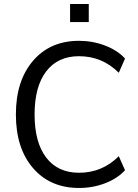

<svg xmlns="http://www.w3.org/2000/svg" viewBox="-20 -933 690 962"><path d="M606.4 -80.1Q569.3 -39.1 507.3 -15.1Q445.3 8.8 376 8.8Q231.4 8.8 145.5 -90.8Q59.6 -190.4 59.6 -359.4Q59.6 -528.3 145.5 -628.4Q231.4 -728.5 376 -728.5Q444.3 -728.5 506.8 -704.6Q569.3 -680.7 606.4 -639.6L575.2 -568.4Q492.2 -651.4 376 -651.4Q269.5 -651.4 211.4 -575.2Q153.3 -499 153.3 -359.4Q153.3 -219.7 211.4 -143.6Q269.5 -67.4 376 -67.4Q492.2 -67.4 575.2 -150.4ZM331.1 -822.3V-913.1H424.8V-822.3Z"/></svg>

Font: Min Sans
Style: Regular
Weight: 400
Designer: Jinseong-Kim, NotoSansCJK, Nunito
Foundry: Jinseong-Kim
Version: Version 1.400;Glyphs 3.1.2 (3151)